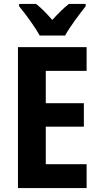

<svg xmlns="http://www.w3.org/2000/svg" viewBox="-20 -953 504 973"><path d="M181 -773H310C333 -816 383 -882 414 -921V-933H329C301 -911 277 -887 245 -852C216 -885 189 -913 163 -933H77V-921C109 -883 159 -814 181 -773ZM419 0V-121H212V-311H405V-430H212V-594H419V-714H71V0Z"/></svg>

Font: Noto Sans Georgian Condensed Bold
Style: Regular
Weight: 700
Width: 3
Designer: Monotype Design Team, Akaki Razmadze
Foundry: Google LLC
Version: Version 2.005